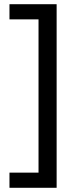

<svg xmlns="http://www.w3.org/2000/svg" viewBox="-20 -734 369 912"><path d="M25 86H163V-642H25V-714H249V158H25Z"/></svg>

Font: Noto Sans Glagolitic
Style: Regular
Weight: 400
Designer: Monotype Design Team
Foundry: Monotype Imaging Inc.
Version: Version 2.004; ttfautohint (v1.8.4.7-5d5b)